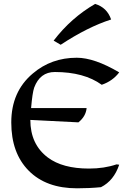

<svg xmlns="http://www.w3.org/2000/svg" viewBox="-20 -969 661 998"><path d="M380.4 9.8Q219.7 9.8 129.2 -81.8Q38.6 -173.3 38.6 -332.5Q38.6 -492.7 150.4 -586.9Q246.6 -668.9 378.9 -668.9Q470.7 -668.9 599.6 -592.8Q565.9 -547.9 508.8 -528.3Q417 -594.7 265.1 -594.7Q188 -594.7 157.7 -513.7Q148.4 -486.8 141.6 -407.2H430.2Q426.3 -364.3 387.7 -333L137.7 -345.7Q137.7 -218.8 228.5 -150.4Q305.2 -92.8 442.4 -92.8Q522 -92.8 585.9 -114.7L599.6 -112.8Q571.8 -29.8 504.9 3.9Q445.3 9.8 380.4 9.8ZM295.4 -736.3 258.8 -757.8Q349.6 -876.5 474.6 -948.7Q536.6 -929.7 557.6 -867.7Q435.5 -828.6 295.4 -736.3Z"/></svg>

Font: Balgruf
Style: Regular
Weight: 500
Designer: Paul James MIller
Foundry: High-Logic / Made with FontCreator
Version: Version 1.201;March 28, 2021;FontCreator 13.0.0.2683 64-bit